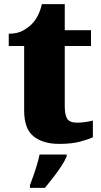

<svg xmlns="http://www.w3.org/2000/svg" viewBox="-20 -681 484 922"><path d="M264 10Q187 10 141.5 -26Q96 -62 96 -150V-460H22V-519Q65 -519 93 -535.5Q121 -552 135 -568Q149 -582 161.5 -606Q174 -630 181 -661H291V-536H417V-460H291V-170Q291 -130 302.5 -111Q314 -92 350 -92Q370 -92 390 -95Q410 -98 426 -102V-22Q408 -13 367 -1.5Q326 10 264 10ZM124 208Q131 189 140.5 162.5Q150 136 158 108.5Q166 81 170 61H300V71Q291 92 273.5 118.5Q256 145 235 172Q214 199 196 221H124Z"/></svg>

Font: Noto Serif Black
Style: Regular
Weight: 900
Designer: Monotype Design Team
Foundry: Monotype Imaging Inc.
Version: Version 2.014; ttfautohint (v1.8.4.7-5d5b)